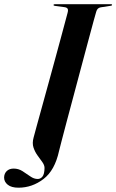

<svg xmlns="http://www.w3.org/2000/svg" viewBox="-90 -720 554 914"><path d="M368 -664Q366 -658.5 356 -621.5Q346 -584.5 330.5 -527Q315 -469.5 297 -401.8Q279 -334 260.8 -266Q242.5 -198 227.2 -140.2Q212 -82.5 202.2 -45Q192.5 -7.5 191 -1Q171 91 117 132.2Q63 173.5 -2 173.5Q-35.5 173.5 -53 159.5Q-70.5 145.5 -70.5 125Q-70 106 -57.8 94.2Q-45.5 82.5 -25 82.5Q-2 82.5 17.2 94.8Q36.5 107 54 119.5Q71.5 132 89.5 132Q103 132 112.2 120.5Q121.5 109 122 79.5Q122 66.5 111.8 52Q101.5 37.5 89 20.5Q76.5 3.5 69.5 -17.5Q62.5 -38.5 70 -65.5Q74.5 -82.5 85.2 -121.8Q96 -161 110.5 -213.5Q125 -266 141 -324.2Q157 -382.5 172.5 -439.2Q188 -496 200.8 -543.5Q213.5 -591 221.8 -621.8Q230 -652.5 231.5 -658Q235.5 -672 232 -678.2Q228.5 -684.5 216.5 -686L172 -692Q164.5 -692.5 165 -696.5Q165 -700 171 -700H438.5Q443.5 -700 443.5 -697Q443.5 -693 437 -692.5L389 -685Q373 -682.5 368 -664Z"/></svg>

Font: Fraunces 144pt S000 SemiBold
Style: Italic
Weight: 600
Italic angle: -16°
Version: Version 1.000; ttfautohint (v1.8.3)